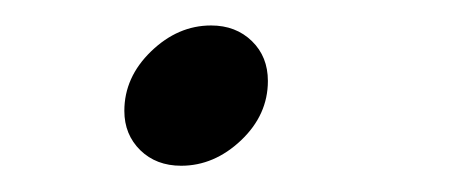

<svg xmlns="http://www.w3.org/2000/svg" viewBox="-20 -124 352 147"><path d="M141.6 -104.5Q160.6 -104.5 172.9 -92.5Q185.1 -80.6 185.1 -62Q185.1 -36.1 164.6 -16.6Q144 2.9 118.7 2.9Q99.6 2.9 87.4 -9Q75.2 -21 75.2 -39.1Q75.2 -64.9 95.7 -84.7Q116.2 -104.5 141.6 -104.5Z"/></svg>

Font: Flanker
Style: Italic
Weight: 400
Italic angle: -12°
Designer: Flanker
Version: Version 2.027